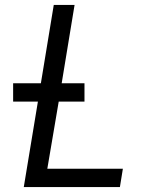

<svg xmlns="http://www.w3.org/2000/svg" viewBox="-20 -755 640 775"><path d="M76 0 133 -345H33V-419H145L197 -735H281L229 -419H321V-345H217L171 -74H476L464 0Z"/></svg>

Font: Iosevka Curly Extended Oblique
Style: Regular
Weight: 400
Width: 7
Italic angle: -9°
Monospace: yes
Designer: Belleve Invis
Foundry: Belleve Invis
Version: Version 11.1.0; ttfautohint (v1.8.3)